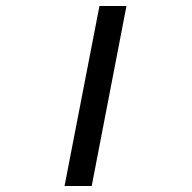

<svg xmlns="http://www.w3.org/2000/svg" viewBox="-20 -619 640 639"><path d="M311 -599.1H400.9L285.2 0H194.8Z"/></svg>

Font: Liberation Mono
Style: Italic
Weight: 400
Italic angle: -12°
Monospace: yes
Designer: Steve Matteson
Foundry: Ascender Corporation
Version: Version 2.1.5